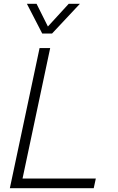

<svg xmlns="http://www.w3.org/2000/svg" viewBox="-20 -994 624 1014"><path d="M203 -817 122 -974H173L233 -854L343 -974H402L255 -817ZM32 0 189 -740H245L99 -51H486L475 0Z"/></svg>

Font: Be Vietnam Pro ExtraLight
Style: Italic
Weight: 200
Italic angle: -12°
Designer: Lam Bao, Tony Le, Vietanh Nguyen
Foundry: Yellow Type Foundry
Version: Version 1.002; ttfautohint (v1.8.3)